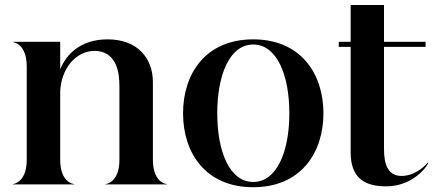

<svg xmlns="http://www.w3.org/2000/svg" viewBox="-20 -752 1767 783"><path d="M89 -481V-100.5C89 -10 37.5 -1.5 32.5 -1.5V0H282V-1.5C277 -1.5 225.5 -10 225.5 -100.5V-377C228.5 -471 288.5 -544.5 366 -544.5C407.5 -544.5 435 -524 451 -491.5C464 -464 467 -429.5 467 -399V-100.5C467 -10 415.5 -1.5 410.5 -1.5V0H660V-1.5C655 -1.5 603.5 -10 603.5 -100.5V-416C603.5 -468.5 586.5 -510 558.5 -539C526 -574 476.5 -591.5 419 -591.5C308 -591.5 249.5 -529.5 225.5 -469V-581.5H32.5V-580C37.5 -580 89 -571.5 89 -481Z M1012.5 11.5C1206.5 11.5 1299 -128.5 1299 -290C1299 -451.5 1206.5 -591.5 1012.5 -591.5C818.5 -591.5 726.5 -451.5 726.5 -290C726.5 -128.5 818.5 11.5 1012.5 11.5ZM866 -290C866 -446.5 916.5 -570.5 1012.5 -570.5C1109 -570.5 1160 -446.5 1160 -290C1160 -133.5 1109 -10 1012.5 -10C916.5 -10 866 -133.5 866 -290Z M1546 -145V-561H1715.5V-581.5H1546V-731.5H1410V-581.5H1361.5V-561H1410V-130.5C1410 -17.5 1477 8 1556 8C1654.5 8 1718 -63.5 1726.5 -88.5H1724C1706.5 -67 1664.5 -34 1617.5 -34.5C1561.5 -35 1546 -81.5 1546 -145Z"/></svg>

Font: Beautique Display
Style: Bold
Weight: 700
Designer: Nhat-Quang Ngo
Version: Version 1.100;Glyphs 3.2.3 (3260)